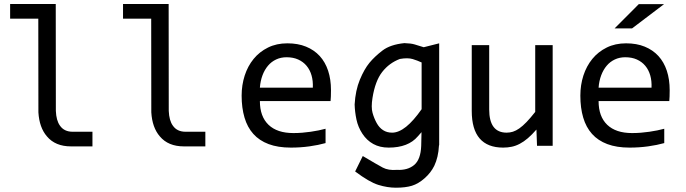

<svg xmlns="http://www.w3.org/2000/svg" viewBox="-20 -710 3339 935"><path d="M166.5 -619.1 167 -163.1C169.9 -113.6 183.8 -74.5 208.5 -45.9C235.8 -13.3 274.9 2.9 325.7 2.9H430.2V-68.4H334C306.3 -68.4 285.6 -78.3 272 -98.1C259.9 -114.7 253.3 -138.7 252 -169.9L251.5 -690.4H29.3V-619.1Z M716.3 -619.1 716.8 -163.1C719.7 -113.6 733.6 -74.5 758.3 -45.9C785.6 -13.3 824.7 2.9 875.5 2.9H980V-68.4H883.8C856.1 -68.4 835.4 -78.3 821.8 -98.1C809.7 -114.7 803.1 -138.7 801.8 -169.9L801.3 -690.4H579.1V-619.1Z M1591.8 -271C1591.8 -305.8 1587.2 -337.3 1577.9 -365.5C1568.6 -393.6 1554.9 -417.6 1536.9 -437.3C1518.8 -456.9 1496.6 -472.2 1470.2 -482.9C1443.8 -493.7 1413.6 -499 1379.4 -499C1344.2 -499 1312.8 -492.2 1285.2 -478.5C1257.5 -464.8 1234.1 -446.4 1215.1 -423.1C1196 -399.8 1181.6 -372.8 1171.6 -342C1161.7 -311.3 1156.7 -278.6 1156.7 -244.1C1156.7 -204.4 1161.4 -168.9 1170.7 -137.5C1179.9 -106 1194.3 -79.5 1213.6 -57.9C1233 -36.2 1257.8 -19.7 1288.1 -8.3C1318.4 3.1 1354.5 8.8 1396.5 8.8C1427.7 8.8 1457.9 6.8 1487.1 2.7C1516.2 -1.4 1542.3 -6.7 1565.4 -13.2V-83C1555 -80.1 1543.7 -77.4 1531.5 -75C1519.3 -72.5 1506.5 -70.3 1493.2 -68.4C1479.8 -66.4 1466 -64.9 1451.7 -63.7C1437.3 -62.6 1423 -62 1408.7 -62C1356 -62 1315.6 -75.4 1287.6 -102.3C1259.6 -129.2 1245.6 -167.6 1245.6 -217.8H1589.8C1590.5 -224.9 1591 -232.6 1591.3 -240.7C1591.6 -248.9 1591.8 -259 1591.8 -271ZM1503.4 -283.2H1245.6C1247.2 -305 1251.5 -325 1258.3 -343.3C1265.1 -361.5 1274.1 -377.1 1285.2 -390.1C1296.2 -403.2 1309.4 -413.2 1324.7 -420.4C1340 -427.6 1356.9 -431.2 1375.5 -431.2C1397 -431.2 1415.9 -427.5 1432.1 -420.2C1448.4 -412.8 1462 -402.7 1472.9 -389.6C1483.8 -376.6 1491.9 -361.1 1497.1 -343C1502.3 -325 1504.4 -305 1503.4 -283.2Z M1793.9 -232.9C1802.7 -288.2 1818.5 -330.5 1841.3 -359.6C1864.1 -388.8 1892.7 -409.8 1927.2 -422.9C1953 -427.4 1973.8 -427.2 1989.7 -422.4C2005.7 -417.5 2020.2 -411.9 2033.2 -405.8V-178.2C2006.8 -140.5 1981.7 -112 1957.8 -92.8C1933.8 -73.6 1911.1 -64 1889.6 -64C1872.7 -64 1858 -68 1845.5 -76.2C1832.9 -84.3 1822.5 -95.9 1814.2 -111.1C1805.9 -126.2 1799.2 -142.7 1794.2 -160.6C1789.1 -178.5 1789.1 -202.6 1793.9 -232.9ZM2118.7 -3.4V-499L2043.5 -480C2025.2 -485.5 2010.4 -490.1 1999 -493.7C1987.6 -497.2 1971 -499.3 1949.2 -500C1903.6 -495.4 1868.1 -483.4 1842.5 -463.9C1817 -444.3 1795.8 -424.4 1779.1 -404.1C1762.3 -383.7 1746.7 -356.3 1732.4 -321.8C1718.1 -287.3 1709.6 -247.1 1707 -201.2C1707.7 -177.4 1710.6 -153.1 1715.8 -128.2C1721 -103.3 1730.7 -80.1 1744.9 -58.6C1759 -37.1 1776.7 -20.5 1797.9 -8.8C1819 2.9 1843.9 8.8 1872.6 8.8C1936.4 8.8 1983.7 -9.4 2014.6 -45.9C2020.8 -53.4 2026.9 -60.2 2032.7 -66.4L2031.2 0C2029.6 44.6 2018.1 75.8 1996.8 93.5C1975.5 111.2 1947.4 119.1 1912.6 117.2C1884.9 119.5 1862 115.7 1843.8 106C1825.5 96.2 1793.1 77.5 1746.6 49.8L1709.5 125C1755.4 159.5 1793.1 181.3 1822.5 190.4C1852 199.5 1880.4 204.1 1907.7 204.1C1939 204.1 1965 200.9 1985.8 194.6C2006.7 188.2 2027.3 176.1 2047.6 158.2C2068 140.3 2083.7 120.1 2094.7 97.7C2108.1 69.7 2115.7 36.6 2117.7 -1.5C2118.3 -2.1 2118.7 -2.8 2118.7 -3.4Z M2671.4 0V-490.2H2586.4V-165C2570.8 -145.2 2556.7 -128.7 2544.2 -115.7C2531.7 -102.7 2519.9 -92.4 2509 -84.7C2498.1 -77.1 2487.7 -71.7 2477.8 -68.6C2467.9 -65.5 2457.7 -64 2447.3 -64C2390.6 -64 2362.3 -101.6 2362.3 -176.8V-490.2H2277.3V-169.9C2277.3 -110 2290.2 -65.3 2315.9 -35.6C2341.6 -6 2379.7 8.8 2430.2 8.8C2444.8 8.8 2458.7 7.4 2471.9 4.6C2485.1 1.9 2498.2 -2.9 2511.2 -9.8C2524.3 -16.6 2537.4 -25.6 2550.5 -36.9C2563.7 -48.1 2577.6 -62.2 2592.3 -79.1L2595.2 0Z M3241.2 -271C3241.2 -305.8 3236.6 -337.3 3227.3 -365.5C3218 -393.6 3204.3 -417.6 3186.3 -437.3C3168.2 -456.9 3146 -472.2 3119.6 -482.9C3093.3 -493.7 3063 -499 3028.8 -499C2993.7 -499 2962.2 -492.2 2934.6 -478.5C2906.9 -464.8 2883.5 -446.4 2864.5 -423.1C2845.5 -399.8 2831 -372.8 2821 -342C2811.1 -311.3 2806.2 -278.6 2806.2 -244.1C2806.2 -204.4 2810.8 -168.9 2820.1 -137.5C2829.3 -106 2843.7 -79.5 2863 -57.9C2882.4 -36.2 2907.2 -19.7 2937.5 -8.3C2967.8 3.1 3003.9 8.8 3045.9 8.8C3077.1 8.8 3107.3 6.8 3136.5 2.7C3165.6 -1.4 3191.7 -6.7 3214.8 -13.2V-83C3204.4 -80.1 3193.1 -77.4 3180.9 -75C3168.7 -72.5 3155.9 -70.3 3142.6 -68.4C3129.2 -66.4 3115.4 -64.9 3101.1 -63.7C3086.8 -62.6 3072.4 -62 3058.1 -62C3005.4 -62 2965 -75.4 2937 -102.3C2909 -129.2 2895 -167.6 2895 -217.8H3239.3C3239.9 -224.9 3240.4 -232.6 3240.7 -240.7C3241 -248.9 3241.2 -259 3241.2 -271ZM3152.8 -283.2H2895C2896.6 -305 2900.9 -325 2907.7 -343.3C2914.6 -361.5 2923.5 -377.1 2934.6 -390.1C2945.6 -403.2 2958.8 -413.2 2974.1 -420.4C2989.4 -427.6 3006.3 -431.2 3024.9 -431.2C3046.4 -431.2 3065.3 -427.5 3081.5 -420.2C3097.8 -412.8 3111.4 -402.7 3122.3 -389.6C3133.2 -376.6 3141.3 -361.1 3146.5 -343C3151.7 -325 3153.8 -305 3152.8 -283.2ZM3213.9 -689.9H3090.8L2973.1 -571.8H3058.1ZM2749 -490.2Z"/></svg>

Font: CodeNewRoman Nerd Font Mono
Style: Regular
Weight: 400
Monospace: yes
Designer: Sam Radian
Foundry: Code New Roman
Version: Version 2.00 November 29, 2014;Nerd Fonts 3.2.1